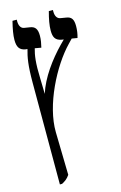

<svg xmlns="http://www.w3.org/2000/svg" viewBox="-133 -704 631 1000"><g transform="rotate(-15 182.5 -203.5)"><path d="M60 240H72C90 230 101 223 115 203L110 -28C107 -174 204 -362 295 -456L316 -478L346 -473C352 -493 355 -514 355 -535C355 -571 345 -587 316 -591L286 -596C269 -599 260 -615 260 -638V-647H238C227 -607 221 -574 221 -546C221 -509 232 -492 263 -486L275 -484L253 -462C192 -399 131 -317 106 -236L104 -319C101 -404 107 -444 117 -479L151 -473C156 -493 160 -514 160 -535C160 -571 149 -587 121 -591L90 -596C74 -599 65 -615 65 -638V-647H42C32 -607 26 -574 26 -548C26 -509 38 -492 68 -486L79 -485V-483C68 -445 60 -404 60 -308Z"/></g></svg>

Font: Noto Serif Hebrew ExtraCondensed SemiBold
Style: Regular
Weight: 600
Width: 2
Designer: Monotype Design Team
Foundry: Monotype Imaging Inc.
Version: Version 2.004